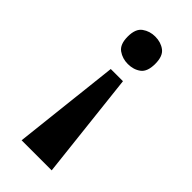

<svg xmlns="http://www.w3.org/2000/svg" viewBox="-230 -594 826 826"><g transform="rotate(45 183.0 -181.0)"><path d="M220 -308 274.4 180H91.4L145.8 -308ZM182.5 -542.2Q217 -542.2 241.3 -524Q265.6 -505.9 265.6 -458.6Q265.6 -411 241.3 -393Q217 -375 182.5 -375Q149.4 -375 124 -393Q98.6 -411 98.6 -458.6Q98.6 -505.9 124 -524Q149.4 -542.2 182.5 -542.2Z"/></g></svg>

Font: Noto Serif Hentaigana ExtraLight
Style: Regular
Weight: 200
Designer: Kazuhiro Yamada
Foundry: nipponia
Version: Version 1.000